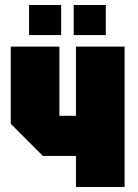

<svg xmlns="http://www.w3.org/2000/svg" viewBox="-20 -746 549 766"><path d="M477 -560V0H283V-124H151L23 -252V-560H217V-284H283V-560ZM96 -606V-726H224V-606ZM274 -606V-726H402V-606Z"/></svg>

Font: Tektur Condensed ExtraBold
Style: Regular
Weight: 800
Width: 3
Designer: Adam Jagosz
Foundry: Adam Jagosz
Version: Version 1.005;gftools[0.9.30]